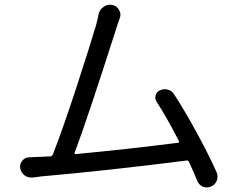

<svg xmlns="http://www.w3.org/2000/svg" viewBox="-20 -777 1008 815"><path d="M899.4 -45.9Q903.3 -37.1 903.3 -27.3Q903.3 -19.5 900.4 -10.7Q893.6 6.8 876 14.6Q867.2 18.6 858.4 18.6Q850.6 18.6 841.8 15.6Q825.2 8.8 817.4 -8.8Q804.7 -41 782.2 -89.8Q779.3 -96.7 772.5 -95.7Q434.6 -52.7 156.2 -28.3Q141.6 -26.4 120.1 -23.4Q116.2 -23.4 112.3 -23.4Q97.7 -23.4 85 -32.2Q69.3 -43.9 65.4 -63.5Q65.4 -67.4 65.4 -70.3Q65.4 -84 75.2 -95.7Q86.9 -109.4 105.5 -109.4Q123 -110.4 151.4 -111.3Q168.9 -112.3 194.3 -113.3Q201.2 -114.3 204.1 -121.1Q242.2 -216.8 301.8 -398.4Q361.3 -580.1 387.7 -669.9Q394.5 -695.3 398.4 -715.8Q402.3 -736.3 419.9 -748Q432.6 -756.8 446.3 -756.8Q452.1 -756.8 457 -755.9Q476.6 -752 485.4 -734.4Q491.2 -724.6 491.2 -714.8Q491.2 -707 488.3 -699.2Q479.5 -676.8 472.7 -653.3Q347.7 -262.7 296.9 -128.9Q295.9 -126 297.4 -124Q298.8 -122.1 301.8 -123Q520.5 -143.6 735.4 -170.9Q742.2 -171.9 739.3 -178.7Q686.5 -281.2 645.5 -343.8Q636.7 -356.4 640.6 -372.1Q644.5 -387.7 659.2 -393.6Q668.9 -398.4 678.7 -398.4Q685.5 -398.4 692.4 -396.5Q710 -391.6 718.8 -377Q764.6 -306.6 815.9 -212.4Q867.2 -118.2 899.4 -45.9Z"/></svg>

Font: Gen Jyuu Gothic P Regular
Style: Regular
Weight: 400
Designer: [Source Han Sans]
Ryoko NISHIZUKA  (kana & ideographs); Paul D. Hunt (Latin, Greek & Cyrillic); Wenlong ZHANG  (bopomofo
Version: Version 1.002.20150607